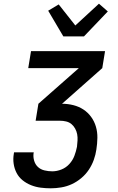

<svg xmlns="http://www.w3.org/2000/svg" viewBox="-20 -1012 640 1040"><path d="M255 8Q227 8 200 4.5Q173 1 148 -9Q123 -19 102.5 -35.5Q82 -52 70 -75Q58 -98 54 -125Q50 -152 55 -180L56 -187H163L162 -183Q159 -162 165 -141.5Q171 -121 185.5 -107.5Q200 -94 221 -89Q242 -84 263 -84Q288 -84 313 -94Q338 -104 356 -124Q374 -144 383 -168Q392 -192 397 -217Q399 -234 400 -251.5Q401 -269 398 -285Q395 -301 387 -315.5Q379 -330 367 -340Q355 -350 338.5 -354Q322 -358 305 -358H173L188 -450L407 -643H133L148 -735H549L534 -643L316 -450Q347 -450 377 -442.5Q407 -435 431.5 -419Q456 -403 473.5 -379Q491 -355 499.5 -326Q508 -297 507.5 -265.5Q507 -234 502 -202Q498 -174 488 -146Q478 -118 461 -92.5Q444 -67 420 -47Q396 -27 369 -14.5Q342 -2 312.5 3Q283 8 255 8ZM323 -815 241 -954 298 -988 388 -874 516 -992 564 -950 435 -815Z"/></svg>

Font: Iosevka Aile Semibold Oblique
Style: Regular
Weight: 600
Italic angle: -9°
Designer: Belleve Invis
Foundry: Belleve Invis
Version: Version 31.1.0; ttfautohint (v1.8.4)